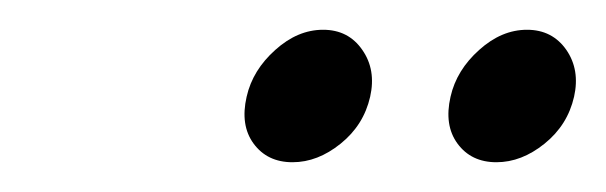

<svg xmlns="http://www.w3.org/2000/svg" viewBox="-20 -696 407 129"><path d="M145.7 -631C142.8 -618.3 144.3 -607.8 150.4 -599.5C156.5 -591.2 165.2 -587 176.5 -587C187.9 -587 198.6 -591.2 208.9 -599.5C219.2 -607.8 225.8 -618.3 228.7 -631C231.4 -643 229.7 -653.5 223.4 -662.5C217.2 -671.5 208.4 -676 197.1 -676C185.7 -676 175 -671.5 165 -662.5C154.9 -653.5 148.4 -643 145.7 -631ZM282.7 -631C279.8 -618.3 281.3 -607.8 287.4 -599.5C293.5 -591.2 302.2 -587 313.5 -587C324.9 -587 335.6 -591.2 345.9 -599.5C356.2 -607.8 362.8 -618.3 365.7 -631C368.4 -643 366.7 -653.5 360.5 -662.5C354.2 -671.5 345.4 -676 334.1 -676C322.7 -676 312 -671.5 302 -662.5C291.9 -653.5 285.4 -643 282.7 -631Z"/></svg>

Font: Quattrocento
Style: Italic
Weight: 400
Italic angle: -13°
Designer: Pablo Impallari
Foundry: Pablo Impallari, Igino Marini, Branda Gallo
Version: Version 2.000